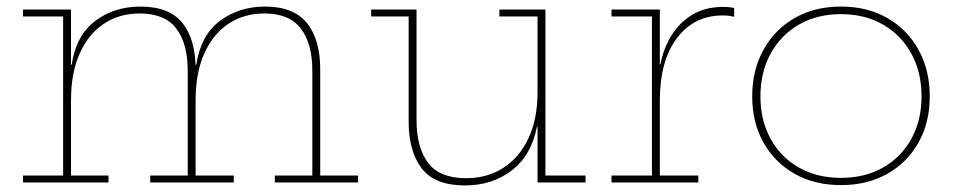

<svg xmlns="http://www.w3.org/2000/svg" viewBox="-20 -555 2904 584"><path d="M816 0V-21H930V-340Q930 -422.5 895 -468.2Q860 -514 784 -514Q722 -514 675 -482.8Q628 -451.5 601.5 -392.5Q575 -333.5 575 -251L567 -358H577Q590.5 -447.5 648.5 -491.2Q706.5 -535 786 -535Q873 -535 913.5 -485Q954 -435 954 -344V-21H1069V0ZM50 0V-21H172V-505H50V-526H196V-21H310V0ZM437 0V-21H551V-340Q551 -422.5 516.2 -468.2Q481.5 -514 405 -514Q343 -514 296 -482.8Q249 -451.5 222.5 -392.5Q196 -333.5 196 -251L188 -358H198Q211.5 -447.5 269.5 -491.2Q327.5 -535 407 -535Q495 -535 535 -485Q575 -435 575 -344V-21H691V0Z M1615 -505H1499V-526H1639V-21H1761V0H1615ZM1247 -526V-189Q1247 -106.5 1282 -59.8Q1317 -13 1398 -13Q1461.5 -13 1510.5 -44.2Q1559.5 -75.5 1587.2 -134Q1615 -192.5 1615 -275L1624 -169H1613Q1596.5 -83 1537.2 -37Q1478 9 1394 9Q1302.5 9 1262.8 -42.8Q1223 -94.5 1223 -185V-505H1109V-526Z M1987 -21H2104V0H1840V-21H1963V-505H1840V-526H1987ZM2213 -504Q2206.5 -505.5 2198.8 -506.8Q2191 -508 2178 -508Q2091 -508 2039 -439Q1987 -370 1987 -249L1979 -360H1989Q1997.5 -406 2021.5 -445.8Q2045.5 -485.5 2085 -509.8Q2124.5 -534 2180 -534Q2190 -534 2196.8 -533.2Q2203.5 -532.5 2213 -531Z M2538 8Q2457.5 8 2396.8 -26.5Q2336 -61 2302 -121.8Q2268 -182.5 2268 -262Q2268 -341.5 2302 -403.2Q2336 -465 2396.8 -500Q2457.5 -535 2538 -535Q2618.5 -535 2679.2 -500Q2740 -465 2774 -403.2Q2808 -341.5 2808 -262Q2808 -182.5 2774 -121.8Q2740 -61 2679.2 -26.5Q2618.5 8 2538 8ZM2538 -14Q2611 -14 2666.2 -45.5Q2721.5 -77 2752.2 -133Q2783 -189 2783 -262Q2783 -335 2752.2 -391.5Q2721.5 -448 2666.2 -480Q2611 -512 2538 -512Q2465 -512 2409.8 -480Q2354.5 -448 2323.8 -391.5Q2293 -335 2293 -262Q2293 -189 2323.8 -133Q2354.5 -77 2409.8 -45.5Q2465 -14 2538 -14Z"/></svg>

Font: Hepta Slab ExtraLight ExtraLight
Style: Regular
Weight: 250
Version: Version 1.102